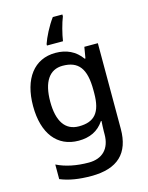

<svg xmlns="http://www.w3.org/2000/svg" viewBox="-144 -920 908 1181"><g transform="rotate(-15 310.0 -329.0)"><path d="M372 -820V-832H311C276 -785 244 -720 231 -681V-672H333C339 -715 357 -784 372 -820ZM269 -615C133 -615 52 -508 52 -334C52 -159 133 -56 269 -56C339 -56 394 -81 431 -137H435C434 -123 432 -88 432 -71V-53C432 38 381 90 294 90C217 90 147 76 91 48V141C146 164 210 174 288 174C456 174 537 95 537 -59V-605H451L439 -534H434C395 -589 338 -615 269 -615ZM291 -527C391 -527 436 -472 436 -334V-314C436 -191 392 -141 293 -141C206 -141 161 -208 161 -333C161 -459 207 -527 291 -527Z"/></g></svg>

Font: Noto Sans Malayalam UI Medium
Style: Regular
Weight: 500
Designer: Jelle Bosma - Monotype Design Team
Foundry: Monotype Imaging Inc.
Version: Version 2.104